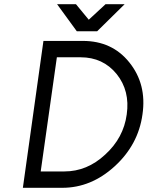

<svg xmlns="http://www.w3.org/2000/svg" viewBox="-20 -895 703 915"><path d="M252 -875 346 -746H443L574 -875H483L403 -801L342 -875ZM364 -622Q471 -622 536 -542Q600 -462 584 -350Q569 -238 481 -158Q395 -78 287 -78H174L251 -622ZM375 -700H187L89 0H277Q414 0 526 -102Q582 -153 615.5 -215Q649 -277 659 -350Q680 -494 596 -598Q514 -700 375 -700Z"/></svg>

Font: Unageo
Style: Regular-Italic
Weight: 400
Designer: Richard Sepsi
Foundry: Richard Sepsi
Version: Version 2.000